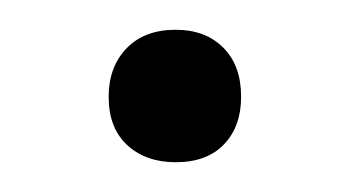

<svg xmlns="http://www.w3.org/2000/svg" viewBox="-20 -100 235 129"><path d="M98 -80Q118 -80 130 -68Q142 -56 142 -35Q142 -15 130.5 -3Q119 9 98 9Q78 9 65.5 -2.5Q53 -14 53 -35Q53 -55 65 -67.5Q77 -80 98 -80Z"/></svg>

Font: Foglihten068fMac
Style: Regular
Weight: 500
Designer: gluk (gluksza@wp.pl)
Foundry: gluk (gluksza@wp.pl)
Version: Version 0.68